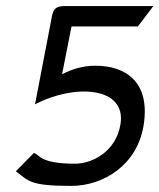

<svg xmlns="http://www.w3.org/2000/svg" viewBox="-20 -600 524 631"><path d="M32 -37C74 -6 76 11 214 11C319 11 431 -57 452 -188C475 -332 392 -384 293 -384C251 -384 215 -372 184 -356L215 -513H433L484 -580H192C166 -580 156 -572 151 -548L95 -257C224 -325 396 -316 376 -192C362 -104 286 -62 226 -62C105 -62 110 -95 91 -97Z"/></svg>

Font: Charger Pro
Style: Obl
Weight: 400
Designer: Jasper
Foundry: Cannot Into Space Fonts
Version: Version 1.09